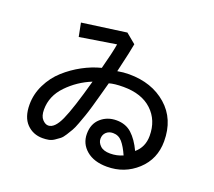

<svg xmlns="http://www.w3.org/2000/svg" viewBox="-129 -918 1258 1127"><g transform="rotate(20 500.0 -354.5)"><path d="M88.9 -152.3Q88.9 -217.8 118.7 -277.8Q148.4 -337.9 196.3 -380.9Q244.1 -423.8 300.3 -454.1Q356.4 -484.4 414.1 -499Q442.4 -604.5 451.2 -659.2L224.6 -623L208 -707L484.4 -745.1L545.9 -694.3Q540 -656.2 505.9 -511.7Q542 -518.6 578.1 -518.6Q720.7 -518.6 813 -438Q905.3 -357.4 905.3 -218.8Q905.3 -107.4 827.1 -35.6Q749 36.1 639.6 36.1Q558.6 36.1 511.2 -3.9Q463.9 -43.9 463.9 -105.5Q463.9 -168 503.9 -203.6Q543.9 -239.3 601.6 -239.3Q659.2 -239.3 697.3 -204.6Q735.4 -169.9 764.6 -107.4Q814.5 -149.4 814.5 -219.7Q814.5 -317.4 750.5 -377.4Q686.5 -437.5 572.3 -437.5Q515.6 -437.5 483.4 -427.7Q467.8 -372.1 460.4 -343.8Q453.1 -315.4 439.9 -270.5Q426.8 -225.6 418.9 -203.6Q411.1 -181.6 398.9 -148.4Q386.7 -115.2 377.4 -99.6Q368.2 -84 354.5 -62Q340.8 -40 328.1 -30.3Q315.4 -20.5 299.3 -9.8Q283.2 1 265.6 4.4Q248 7.8 227.5 7.8Q168 7.8 128.4 -32.7Q88.9 -73.2 88.9 -152.3ZM178.7 -153.3Q178.7 -112.3 196.8 -92.8Q214.8 -73.2 233.4 -73.2Q273.4 -73.2 306.6 -146.5Q339.8 -219.7 390.6 -404.3Q305.7 -370.1 242.2 -304.2Q178.7 -238.3 178.7 -153.3ZM548.8 -105.5Q548.8 -82 569.3 -62.5Q589.8 -43 630.9 -43Q672.9 -43 710 -59.6Q688.5 -108.4 665.5 -135.3Q642.6 -162.1 607.4 -162.1Q582 -162.1 565.4 -146.5Q548.8 -130.9 548.8 -105.5Z"/></g></svg>

Font: Gothic A1 Medium
Style: Regular
Weight: 500
Designer: HanYang I&C Co.,Ltd.
Foundry: HanYang I&C Co.,Ltd.
Version: Version 2.50